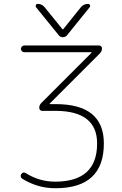

<svg xmlns="http://www.w3.org/2000/svg" viewBox="-20 -992 635 1001"><path d="M486.3 -244.1Q486.3 -413.1 270.5 -414.1H199.2Q193.4 -414.1 189 -418.5Q184.6 -422.9 184.6 -429.7Q184.6 -444.3 195.3 -455.1L457 -716.8Q458 -717.8 457.5 -718.8Q457 -719.7 455.1 -719.7H106.4Q99.6 -719.7 94.2 -725.1Q88.9 -730.5 88.9 -737.3Q88.9 -744.1 94.2 -749.5Q99.6 -754.9 106.4 -754.9H496.1Q502.9 -754.9 507.3 -750.5Q511.7 -746.1 511.7 -740.2Q511.7 -724.6 501 -713.9L239.3 -452.1Q238.3 -451.2 238.8 -450.2Q239.3 -449.2 240.2 -449.2H270.5Q521.5 -449.2 521.5 -244.1Q521.5 -10.7 269.5 -10.7Q268.6 -10.7 267.6 -10.7Q175.8 -10.7 95.7 -60.5Q87.9 -65.4 87.9 -75.2Q87.9 -80.1 90.8 -84Q100.6 -98.6 115.2 -88.9Q185.5 -44.9 267.6 -44.9Q486.3 -44.9 486.3 -244.1ZM304.7 -840.8Q307.6 -836.9 310.5 -840.8L401.4 -954.1Q416 -971.7 439.5 -971.7Q445.3 -971.7 449.2 -965.8Q450.2 -962.9 450.2 -960.9Q450.2 -957 447.3 -954.1L329.1 -807.6Q320.3 -797.9 307.1 -797.9Q293.9 -797.9 286.1 -808.6L168 -954.1Q166 -957 166 -960.9Q166 -962.9 167 -965.8Q169.9 -971.7 176.8 -971.7Q199.2 -971.7 212.9 -954.1Z"/></svg>

Font: Gen Jyuu Gothic ExtraLight
Style: Regular
Weight: 100
Designer: [Source Han Sans]
Ryoko NISHIZUKA  (kana & ideographs); Paul D. Hunt (Latin, Greek & Cyrillic); Wenlong ZHANG  (bopomofo
Version: Version 1.002.20150607